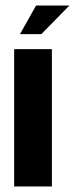

<svg xmlns="http://www.w3.org/2000/svg" viewBox="-20 -672 270 692"><path d="M31 0V-495H167V0ZM52 -549 110 -652H230L129 -549Z"/></svg>

Font: Alumni Sans ExtraBold
Style: Regular
Weight: 800
Designer: Robert E. Leuschke
Foundry: Robert E. Leuschke
Version: Version 1.018